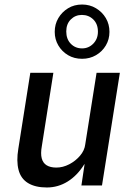

<svg xmlns="http://www.w3.org/2000/svg" viewBox="-20 -820 587 849"><path d="M187 9Q136 9 104 -10.5Q72 -30 62 -69Q52 -108 61 -162L114 -498H216L165 -174Q159 -141 164.5 -120Q170 -99 186.5 -89Q203 -79 229 -79Q258 -79 286 -93.5Q314 -108 334 -131.5Q354 -155 357 -182L407 -498H510L431 0H340L354 -94H353Q322 -44 279.5 -17.5Q237 9 187 9ZM343 -560Q308 -560 281 -576Q254 -592 238 -619Q222 -646 222 -679Q222 -713 238 -740Q254 -767 281 -783.5Q308 -800 343 -800Q377 -800 404.5 -783.5Q432 -767 448 -740Q464 -713 464 -679Q464 -646 448 -619Q432 -592 404.5 -576Q377 -560 343 -560ZM343 -606Q372 -606 392.5 -627Q413 -648 413 -680Q413 -714 392.5 -734Q372 -754 342 -754Q313 -754 293 -734Q273 -714 273 -681Q273 -647 293 -626.5Q313 -606 343 -606Z"/></svg>

Font: Nunito Sans 7pt Condensed SemiBold
Style: Italic
Weight: 600
Width: 3
Italic angle: -9°
Designer: Vernon Adams
Foundry: Vernon Adams
Version: Version 3.101;gftools[0.9.27]